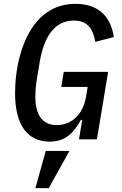

<svg xmlns="http://www.w3.org/2000/svg" viewBox="-20 -730 640 1006"><path d="M393.8 0H487.9L546.5 -353.3H313.9L301.1 -274.5H439.3L430.8 -222.3C417.3 -142.4 364.3 -74.6 277.7 -74.6C197.8 -74.6 165.1 -133.2 165.1 -224.8C165.1 -245 167.3 -279.5 171.9 -307.9L188.2 -405.5C210.2 -536.9 265.6 -622.2 366.8 -622.2C445.3 -622.2 468.4 -570.7 479.4 -510.7L576.3 -535.9C563.2 -627.5 509.9 -709.9 375.4 -709.9C136 -709.9 58.9 -437.1 58.9 -241.8C58.9 -74.9 123.9 12.1 240.8 12.1C328.5 12.1 367.9 -39.8 404.1 -101.6H410.9ZM165.5 255.7H235.4L343.8 60.7H219.8Z"/></svg>

Font: Margiela Mono Italic Medium It
Style: Regular
Weight: 500
Designer: Mike Abbink, Paul van der Laan, Pieter van Rosmalen
Foundry: Bold Monday
Version: Version 2.003 2021